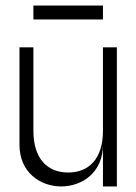

<svg xmlns="http://www.w3.org/2000/svg" viewBox="-20 -670 490 690"><path d="M200 0C275 0 350 -50 350 -150V0H400V-500H350V-200C350 -100 300 -50 225 -50C150 -50 100 -100 100 -200V-500H50V-150C50 -50 125 0 200 0ZM100 -600H350V-650H100Z"/></svg>

Font: LS-VG5000 Light
Style: Regular
Weight: 400
Designer: Justin Bihan, 2021
Foundry: Justin Bihan, 2021
Version: Version 1.000;Glyphs 3.1.2 (3151)